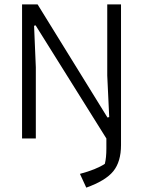

<svg xmlns="http://www.w3.org/2000/svg" viewBox="-20 -634 656 879"><path d="M346 162Q421 142 460 116Q467 88 467 46V0L143 -518L136 -516L144 -326V0H81V-614H152L472 -96L480 -98L471 -288V-614H534V30Q534 106 499 149.5Q464 193 375 225Z"/></svg>

Font: Athiti
Style: Regular
Weight: 400
Designer: CadsonDemak Team
Foundry: CadsonDemak
Version: Version 1.032